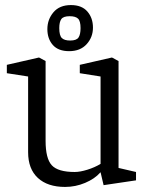

<svg xmlns="http://www.w3.org/2000/svg" viewBox="-20 -730 586 758"><path d="M237 8Q168 8 129.5 -27.5Q91 -63 91 -129V-428L7 -441V-474L134 -503L160 -489V-174Q160 -104 184.5 -77.5Q209 -51 275 -51Q296 -51 325 -60Q354 -69 377 -83V-428L295 -441V-474L422 -503L448 -489V-67L517 -51V-18L389 1L377 -50L376 -49Q354 -24 316 -8Q278 8 237 8ZM253 -528Q210 -528 188.5 -552.5Q167 -577 167 -615Q167 -653 191 -681.5Q215 -710 260 -710Q303 -710 325 -684.5Q347 -659 347 -621Q347 -583 322 -555.5Q297 -528 253 -528ZM257 -570Q282 -570 290 -582Q298 -594 298 -619Q298 -647 288 -656.5Q278 -666 255 -666Q230 -666 222 -654.5Q214 -643 214 -619Q214 -590 224 -580Q234 -570 257 -570Z"/></svg>

Font: Faustina Light
Style: Regular
Weight: 300
Designer: Alfonso Garcia
Foundry: http://www.omnibus-type.com
Version: Version 1.200